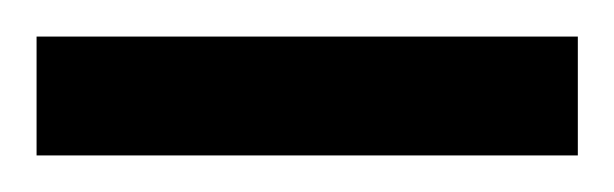

<svg xmlns="http://www.w3.org/2000/svg" viewBox="-20 70 336 105"><path d="M0 155H296V90H0Z"/></svg>

Font: Noto Sans Devanagari Extra Condensed
Style: Regular
Weight: 400
Width: 2
Designer: Monotype Design Team
Foundry: Monotype Imaging Inc.
Version: 1.000